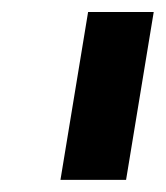

<svg xmlns="http://www.w3.org/2000/svg" viewBox="-20 -747 273 316"><path d="M233 -727.3H125L79.5 -451H187.5Z"/></svg>

Font: Magic Ui Pro
Style: Bold Italic
Weight: 700
Italic angle: -9.39999°
Designer: Stefan Endress, Andreas Faust
Version: Version 1.000;FEAKit 1.0